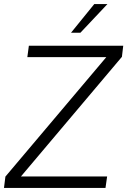

<svg xmlns="http://www.w3.org/2000/svg" viewBox="-20 -921 624 941"><path d="M6.5 -55.5 501 -641H114L121.5 -697H584L577.5 -642.5L82.5 -56H505L497 0H-0.5ZM442 -901H506.5L374 -760.5H328Z"/></svg>

Font: HK Grotesk Light
Style: Italic
Weight: 300
Italic angle: -16°
Designer: Alfredo Marco Pradil
Foundry: Hanken Design Co.
Version: Version 3.001